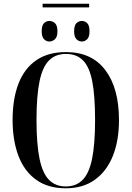

<svg xmlns="http://www.w3.org/2000/svg" viewBox="-20 -1006 710 1036"><path d="M210 -966V-986H461V-966ZM246 -782Q230 -782 217.5 -794.5Q205 -807 205 -837Q205 -869 217.5 -881Q230 -893 246 -893Q263 -893 276.5 -881Q290 -869 290 -837Q290 -807 276.5 -794.5Q263 -782 246 -782ZM422 -782Q405 -782 392.5 -794.5Q380 -807 380 -837Q380 -869 392.5 -881Q405 -893 422 -893Q438 -893 450.5 -881Q463 -869 463 -837Q463 -807 450.5 -794.5Q438 -782 422 -782ZM335 10Q239 10 175 -36Q111 -82 79.5 -165Q48 -248 48 -359Q48 -472 79.5 -554Q111 -636 175 -680.5Q239 -725 336 -725Q475 -725 548.5 -627.5Q622 -530 622 -358Q622 -246 588.5 -163.5Q555 -81 491 -35.5Q427 10 335 10ZM335 0Q391 0 426 -35.5Q461 -71 477 -150Q493 -229 493 -358Q493 -488 478 -566Q463 -644 428.5 -679.5Q394 -715 336 -715Q279 -715 244 -679.5Q209 -644 193 -566Q177 -488 177 -358Q177 -230 193 -151Q209 -72 244 -36Q279 0 335 0Z"/></svg>

Font: Noto Serif Display Condensed SemiBold
Style: Regular
Weight: 600
Width: 3
Designer: Monotype Design Team
Foundry: Monotype Imaging Inc.
Version: Version 2.009